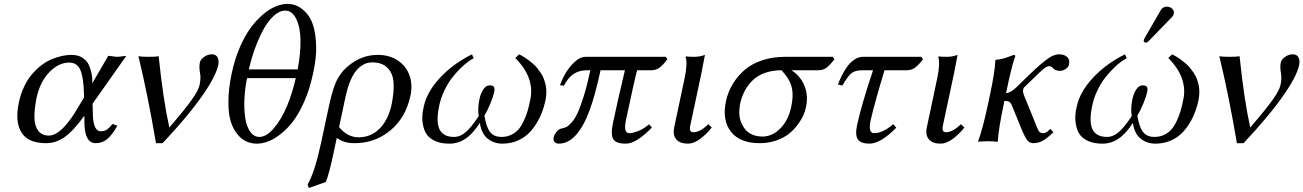

<svg xmlns="http://www.w3.org/2000/svg" viewBox="-20 -718 6626 976"><path d="M450.7 -190.9 452.1 -132.8Q453.1 -93.3 463.4 -72Q473.6 -50.8 490.7 -50.8Q509.8 -50.8 522 -58.3Q534.2 -65.9 551.8 -87.9L576.7 -79.1Q550.3 -31.7 524.9 -11Q499.5 9.8 466.8 9.8Q411.1 9.8 409.2 -90.8L408.7 -129.9Q355.5 -55.2 310.5 -22.7Q265.6 9.8 214.8 9.8Q122.1 9.8 88.9 -44.9Q55.2 -99.1 75.7 -195.8Q85 -240.7 102.5 -277.3Q120.1 -314.9 142.6 -340.8Q165 -366.7 190.4 -386.2Q215.8 -405.8 243.2 -417Q270.5 -428.2 295.4 -433.6Q320.3 -439 344.2 -439Q377 -439 399.7 -424.1Q422.4 -409.2 431.6 -387.7Q440.9 -366.2 445.3 -345Q449.7 -323.7 449.2 -308.6L448.7 -293.9L530.3 -434.1Q538.1 -434.1 553.7 -431.6Q569.3 -429.2 577.1 -429.2Q585 -429.2 600.3 -431.6Q615.7 -434.1 622.1 -434.1ZM407.2 -222.2 406.7 -243.2Q404.8 -322.8 388.9 -361.3Q373 -399.9 331.1 -399.9Q278.3 -399.9 230.7 -351.1Q183.1 -302.2 165.5 -219.2Q154.8 -164.1 155 -121.8Q155.3 -79.6 173.8 -54.2Q192.4 -28.8 228 -28.8Q295.4 -28.8 382.3 -181.2Z M840.8 -69.8Q923.3 -166 956.1 -212.6Q988.8 -259.3 994.6 -286.1Q1002 -320.8 996.6 -349.1Q991.2 -377.4 996.1 -400.9Q999 -415 1017.3 -428.5Q1035.6 -441.9 1057.1 -441.9Q1078.1 -441.9 1086.2 -425.8Q1094.2 -409.7 1089.4 -387.2Q1077.1 -329.1 1006.3 -228.5Q935.5 -127.4 806.6 9.8H772.9Q731 -237.8 683.6 -432.1Q699.2 -429.2 736.3 -429.2Q772.9 -429.2 786.6 -432.1Q809.1 -212.4 840.8 -69.8Z M1493.2 -365.2Q1508.3 -445.3 1507.6 -511.7Q1506.8 -578.1 1486.3 -621.1Q1465.8 -664.1 1429.7 -664.1Q1399.9 -664.1 1369.9 -636Q1339.8 -607.9 1316.2 -562.7Q1292.5 -517.6 1274.4 -466.8Q1256.3 -416 1245.1 -365.2ZM1483.4 -320.8H1235.8Q1224.6 -266.1 1222.4 -213.1Q1220.2 -160.2 1226.8 -117.4Q1233.4 -74.7 1252 -48.3Q1270.5 -22 1298.3 -22Q1335 -22 1373 -67.1Q1411.1 -112.3 1439 -179.2Q1466.8 -246.1 1483.4 -320.8ZM1157.7 -344.2Q1172.4 -414.6 1197.3 -473.1Q1222.2 -532.2 1251.7 -573Q1281.2 -613.8 1314.7 -642.6Q1348.1 -671.4 1380.4 -684.8Q1412.6 -698.2 1442.9 -698.2Q1468.3 -698.2 1492.4 -686.8Q1516.6 -675.3 1539.1 -649.9Q1561.5 -624.5 1573.5 -583.5Q1585.4 -542.5 1587.2 -482.9Q1588.9 -423.3 1571.3 -344.2Q1554.7 -265.6 1526.9 -202.4Q1499 -139.2 1468.8 -100.1Q1438.5 -61 1404.1 -34.7Q1369.6 -8.3 1340.6 2Q1311.5 12.2 1285.6 12.2Q1258.3 12.2 1233.6 1.7Q1209 -8.8 1187 -35.2Q1165 -61.5 1152.8 -100.8Q1140.6 -140.1 1141.1 -203.1Q1141.1 -265.6 1157.7 -344.2Z M1636.2 207 1550.3 237.8 1543.5 220.2Q1580.1 157.2 1611.8 9.8L1653.3 -184.1Q1664.6 -235.8 1675.8 -268.6Q1687.5 -304.2 1701.2 -325.9Q1714.8 -347.7 1724.9 -358.6Q1734.9 -369.6 1750.5 -382.8Q1817.4 -439 1900.4 -439Q1959 -439 2001.7 -410.9Q2044.4 -382.8 2061.5 -335Q2078.6 -287.1 2066.4 -231Q2042 -118.7 1963.9 -54.7Q1885.7 9.8 1783.2 9.8Q1752.4 9.8 1731.9 3.2Q1711.4 -3.4 1691.9 -17.1L1675.3 61Q1652.8 167.5 1636.2 207ZM1971.2 -189Q1982.4 -248 1981.2 -288.6Q1980 -329.1 1964.6 -354Q1949.2 -378.9 1926.5 -389.9Q1903.8 -400.9 1872.6 -400.9Q1858.4 -400.9 1845 -397.2Q1831.5 -393.6 1815.4 -382.1Q1799.3 -370.6 1785.6 -352.3Q1772 -334 1758.8 -301.8Q1746.1 -270.5 1736.8 -228L1703.6 -71.8Q1746.1 -20 1803.2 -20Q1865.7 -20 1909.9 -64.5Q1954.1 -108.9 1971.2 -189Z M2752.4 -206.1Q2742.7 -161.1 2724.6 -122.8Q2706.5 -84.5 2680.2 -53.7Q2653.8 -22.9 2616.5 -5.4Q2579.1 12.2 2534.7 12.2Q2491.2 12.2 2459.5 -12.7Q2427.7 -37.6 2419.4 -92.8Q2382.8 -37.1 2345.7 -12.5Q2308.6 12.2 2265.1 12.2Q2236.8 12.2 2213.9 6.3Q2190.9 0.5 2171.4 -12.9Q2151.9 -26.4 2141.4 -48.1Q2130.9 -69.8 2127.4 -101.8Q2124 -133.8 2134.3 -176.8Q2150.4 -251.5 2216.8 -322.8Q2283.2 -394 2379.4 -441.9L2388.2 -421.9Q2376 -416 2359.1 -403.8Q2342.3 -391.6 2319.8 -369.6Q2297.4 -347.7 2277.1 -321.3Q2256.8 -294.9 2239.3 -258.5Q2221.7 -222.2 2213.4 -184.1Q2195.3 -100.6 2213.9 -61.3Q2232.4 -22 2288.1 -22Q2319.8 -22 2348.6 -47.4Q2377.4 -72.8 2413.6 -127.9Q2406.7 -166.5 2418 -217.8Q2423.8 -244.1 2437.3 -264.2Q2450.7 -284.2 2468.8 -284.2Q2487.3 -284.2 2491.7 -274.7Q2496.1 -265.1 2491.2 -247.1Q2487.3 -227.5 2472.9 -192.1Q2458.5 -156.7 2442.4 -130.9Q2450.7 -75.2 2470 -48.6Q2489.3 -22 2529.3 -22Q2556.6 -22 2578.9 -32.7Q2601.1 -43.5 2615.7 -60.3Q2630.4 -77.1 2642.6 -103.5Q2654.8 -129.9 2662.1 -154.3Q2668.9 -178.7 2675.8 -211.9Q2699.2 -323.2 2599.6 -422.9L2618.7 -441.9L2631.8 -435.1Q2638.2 -431.6 2648.7 -425Q2659.2 -418.5 2668.5 -411.1L2689.5 -394Q2701.2 -384.3 2710.2 -372.8Q2719.2 -361.3 2728.5 -347.9Q2737.8 -334.5 2743.9 -318.6Q2750 -302.7 2753.9 -285.4Q2757.8 -268.1 2757.3 -247.8Q2756.8 -227.5 2752.4 -206.1Z M3364.3 -429.2 3372.6 -417Q3350.6 -387.7 3333 -374.3Q3315.4 -360.8 3289.1 -360.8H3218.8Q3208 -324.7 3161.6 -106Q3147.9 -41 3179.7 -41Q3195.3 -41 3222.4 -51Q3249.5 -61 3279.3 -85.9L3293.9 -69.8Q3214.4 12.2 3161.6 12.2Q3111.3 12.2 3097.4 -10.7Q3083.5 -33.7 3095.7 -91.8Q3117.7 -197.8 3156.7 -360.8H3032.7Q3006.3 -236.3 2976.6 -155.8Q2946.8 -75.2 2907.5 -31.5Q2868.2 12.2 2819.8 12.2Q2808.1 12.2 2799.6 4.2Q2791 -3.9 2794.9 -22Q2797.4 -33.2 2808.8 -47.9Q2820.3 -62.5 2838.4 -65.9Q2850.6 -68.4 2859.4 -72.5Q2868.2 -76.7 2884.5 -94.2Q2900.9 -111.8 2914.8 -140.9Q2928.7 -169.9 2946.5 -226.6Q2964.4 -283.2 2981 -360.8H2962.9Q2924.8 -360.8 2896.5 -342.5Q2868.2 -324.2 2846.2 -282.2L2826.7 -285.2Q2837.9 -317.4 2857.2 -349.4Q2876.5 -381.3 2903.6 -405.3Q2930.7 -429.2 2955.6 -429.2Z M3460.4 -321.8Q3475.6 -393.1 3465.3 -429.2L3467.8 -431.2Q3479.5 -429.2 3511.2 -429.2Q3536.6 -429.2 3563.5 -439Q3551.8 -375 3544.9 -342.8L3491.2 -90.8Q3485.4 -68.4 3488 -57.1Q3490.7 -45.9 3504.9 -45.9Q3539.6 -45.9 3580.6 -86.9L3598.1 -69.8Q3572.8 -37.1 3539.8 -12.5Q3506.8 12.2 3477.5 12.2Q3436 12.2 3417.5 -9.8Q3398.9 -32.2 3407.2 -70.8Z M4138.7 -360.8H4002.4Q4045.4 -335.9 4067.9 -285.4Q4090.3 -234.9 4076.7 -171.9Q4072.8 -152.3 4063.2 -130.9Q4053.7 -109.4 4034.4 -83.5Q4015.1 -57.6 3990 -37.6Q3964.8 -17.6 3926 -3.9Q3887.2 9.8 3841.8 9.8Q3740.7 9.8 3695.3 -48.8Q3649.9 -107.9 3670.4 -204.1Q3680.2 -250.5 3706.1 -293Q3731.9 -335 3769.5 -366.2Q3803.7 -394.5 3855.7 -411.9Q3907.7 -429.2 3972.2 -429.2H4212.9L4221.7 -417Q4199.7 -387.7 4182.1 -374.3Q4164.6 -360.8 4138.7 -360.8ZM3856 -23.9Q3905.3 -23.9 3946.3 -64.9Q3987.3 -106 4002 -174.8Q4007.8 -202.1 4008.8 -224.6Q4009.8 -247.1 4006.6 -265.1Q4003.4 -283.2 3995.6 -300Q3987.8 -316.9 3977.5 -330.8Q3967.3 -344.7 3952.6 -360.8Q3905.8 -360.8 3868.4 -347.4Q3831.1 -334 3806.2 -309.8Q3781.2 -285.6 3765.4 -255.4Q3749.5 -225.1 3741.7 -188Q3738.3 -167 3738 -144.8Q3737.8 -122.6 3745.8 -100.8Q3753.9 -79.1 3766.8 -62Q3779.8 -44.9 3803 -34.4Q3826.2 -23.9 3856 -23.9Z M4366.7 -429.2H4663.6L4671.9 -417Q4650.4 -388.2 4632.1 -374.5Q4613.8 -360.8 4587.9 -360.8H4476.1Q4422.4 -181.6 4405.8 -106Q4391.6 -41 4423.8 -41Q4466.8 -41 4521 -86.9L4536.1 -68.8Q4456.1 12.2 4399.9 12.2Q4356.9 12.2 4341.3 -8.8Q4325.7 -29.8 4336.9 -83Q4358.9 -184.1 4418 -360.8H4362.3Q4326.7 -360.8 4308.3 -345.9Q4290 -331.1 4261.7 -283.2L4239.7 -288.1Q4247.6 -310.5 4258.8 -333Q4270 -355.5 4285.9 -378.2Q4301.8 -400.9 4323 -415Q4344.2 -429.2 4366.7 -429.2Z M4744.6 -321.8Q4759.8 -393.1 4749.5 -429.2L4752 -431.2Q4763.7 -429.2 4795.4 -429.2Q4820.8 -429.2 4847.7 -439Q4835.9 -375 4829.1 -342.8L4775.4 -90.8Q4769.5 -68.4 4772.2 -57.1Q4774.9 -45.9 4789.1 -45.9Q4823.7 -45.9 4864.7 -86.9L4882.3 -69.8Q4856.9 -37.1 4824 -12.5Q4791 12.2 4761.7 12.2Q4720.2 12.2 4701.7 -9.8Q4683.1 -32.2 4691.4 -70.8Z M5140.1 -429.2Q5133.3 -411.6 5125.2 -381.1Q5117.2 -350.6 5112.3 -329.1L5107.4 -307.1L5094.2 -245.1Q5115.7 -245.1 5147.5 -274.9L5195.3 -321.8L5246.1 -370.1Q5262.7 -385.3 5287.6 -405.5Q5312.5 -425.8 5330.3 -433.8Q5348.1 -441.9 5364.3 -441.9Q5389.2 -441.9 5404.3 -428.5Q5419.4 -415 5414.1 -390.1Q5411.6 -377.4 5397.7 -367.7Q5383.8 -357.9 5369.1 -357.9Q5345.2 -357.9 5333 -371.1Q5324.7 -381.8 5313 -381.8Q5302.2 -381.8 5285.6 -368.4Q5269 -355 5230.5 -316.9L5186 -273.9Q5182.6 -270.5 5180.7 -261.2Q5178.2 -249 5189.5 -223.1L5236.8 -106.9Q5240.7 -98.1 5245.1 -85.9L5252 -68.8Q5254.4 -63.5 5257.8 -56.6Q5261.2 -49.8 5264.2 -47.4Q5267.1 -44.9 5271.2 -43Q5275.4 -41 5280.8 -41Q5291 -41 5298.3 -45.2Q5305.7 -49.3 5319.3 -63L5335 -45.9Q5298.3 -10.7 5276.9 -0.5Q5255.4 9.8 5232.9 9.8Q5214.8 9.8 5202.6 -4.6Q5190.4 -19 5172.4 -63L5124.5 -180.2Q5118.7 -195.3 5110.8 -200.2Q5103 -205.1 5085.4 -205.1L5080.6 -180.2Q5056.2 -64.5 5052.2 0L5049.3 2.9Q5036.1 0 5002 0Q4986.3 0 4974.1 0.7Q4961.9 1.5 4957 2L4952.6 2.9L4952.1 0Q4975.1 -61.5 5000.5 -180.2L5012.2 -234.9Q5037.6 -353.5 5039.6 -411.1L5042 -414.1Q5056.6 -415 5070.6 -418.2Q5084.5 -421.4 5092 -423.8Q5099.6 -426.3 5114 -431.9Q5128.4 -437.5 5133.3 -439Q5142.1 -439 5140.1 -429.2Z M5912.1 -684.1Q5927.7 -684.1 5938.7 -673.8Q5949.7 -663.6 5946.8 -648.9Q5944.8 -638.7 5937 -630.9L5818.8 -508.8Q5811 -501 5805.2 -501Q5799.3 -501 5796.1 -504.9Q5793 -508.8 5793.9 -514.2Q5793.9 -515.6 5798.3 -523.9L5880.9 -667Q5891.1 -684.1 5912.1 -684.1ZM6071.8 -206.1Q6062 -161.1 6043.9 -122.8Q6025.9 -84.5 5999.5 -53.7Q5973.1 -22.9 5935.8 -5.4Q5898.4 12.2 5854 12.2Q5810.5 12.2 5778.8 -12.7Q5747.1 -37.6 5738.8 -92.8Q5702.1 -37.1 5665 -12.5Q5627.9 12.2 5584.5 12.2Q5556.2 12.2 5533.2 6.3Q5510.3 0.5 5490.7 -12.9Q5471.2 -26.4 5460.7 -48.1Q5450.2 -69.8 5446.8 -101.8Q5443.4 -133.8 5453.6 -176.8Q5469.7 -251.5 5536.1 -322.8Q5602.5 -394 5698.7 -441.9L5707.5 -421.9Q5695.3 -416 5678.5 -403.8Q5661.6 -391.6 5639.2 -369.6Q5616.7 -347.7 5596.4 -321.3Q5576.2 -294.9 5558.6 -258.5Q5541 -222.2 5532.7 -184.1Q5514.6 -100.6 5533.2 -61.3Q5551.8 -22 5607.4 -22Q5639.2 -22 5668 -47.4Q5696.8 -72.8 5732.9 -127.9Q5726.1 -166.5 5737.3 -217.8Q5743.2 -244.1 5756.6 -264.2Q5770 -284.2 5788.1 -284.2Q5806.6 -284.2 5811 -274.7Q5815.4 -265.1 5810.5 -247.1Q5806.6 -227.5 5792.2 -192.1Q5777.8 -156.7 5761.7 -130.9Q5770 -75.2 5789.3 -48.6Q5808.6 -22 5848.6 -22Q5876 -22 5898.2 -32.7Q5920.4 -43.5 5935.1 -60.3Q5949.7 -77.1 5961.9 -103.5Q5974.1 -129.9 5981.4 -154.3Q5988.3 -178.7 5995.1 -211.9Q6018.6 -323.2 5918.9 -422.9L5938 -441.9L5951.2 -435.1Q5957.5 -431.6 5968 -425Q5978.5 -418.5 5987.8 -411.1L6008.8 -394Q6020.5 -384.3 6029.5 -372.8Q6038.6 -361.3 6047.9 -347.9Q6057.1 -334.5 6063.2 -318.6Q6069.3 -302.7 6073.2 -285.4Q6077.1 -268.1 6076.7 -247.8Q6076.2 -227.5 6071.8 -206.1Z M6335.4 -69.8Q6418 -166 6450.7 -212.6Q6483.4 -259.3 6489.3 -286.1Q6496.6 -320.8 6491.2 -349.1Q6485.8 -377.4 6490.7 -400.9Q6493.7 -415 6512 -428.5Q6530.3 -441.9 6551.8 -441.9Q6572.8 -441.9 6580.8 -425.8Q6588.9 -409.7 6584 -387.2Q6571.8 -329.1 6501 -228.5Q6430.2 -127.4 6301.3 9.8H6267.6Q6225.6 -237.8 6178.2 -432.1Q6193.8 -429.2 6231 -429.2Q6267.6 -429.2 6281.2 -432.1Q6303.7 -212.4 6335.4 -69.8Z"/></svg>

Font: Linux Biolinum G
Style: Italic
Weight: 400
Italic angle: -12°
Designer: Philipp H. Poll
Foundry: Philipp H. Poll
Version: Version 0.5.1